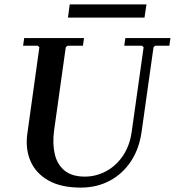

<svg xmlns="http://www.w3.org/2000/svg" viewBox="-20 -843 795 873"><path d="M550 -670H755L750 -635H685L678 -628L624 -245Q613 -166 575 -109Q537 -52 478.5 -21Q420 10 347 10Q257 10 200 -22.5Q143 -55 119 -110Q95 -165 104 -233L159 -628L152 -635H85L90 -670H362L357 -635H287L279 -628L226 -250Q218 -190 229 -142.5Q240 -95 273.5 -67.5Q307 -40 366 -40Q416 -40 461.5 -64Q507 -88 538.5 -134Q570 -180 579 -245L633 -628L626 -635H545ZM297 -823H646L637 -763H289Z"/></svg>

Font: Brygada 1918 SemiBold
Style: Italic
Weight: 600
Italic angle: -8°
Designer: Mateusz Machalski | Borys Kosmynka | Przemek Hoffer
Foundry: NIEPODLEGLA 2018
Version: Version 3.006